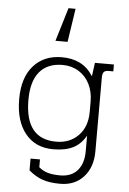

<svg xmlns="http://www.w3.org/2000/svg" viewBox="-63 -812 708 1057"><g transform="rotate(5 291.5 -283.5)"><path d="M272 -767H311L283 -582H216ZM136 141V76H188V119Q210 138 238 146Q266 154 306 154Q368 154 401.5 115.5Q435 77 435 9V-77Q407 -28 364 -7Q321 14 255 14Q157 14 101 -55Q45 -124 45 -245Q45 -364 103 -429.5Q161 -495 260 -495Q317 -495 360 -473.5Q403 -452 433 -405L443 -480H548V-442H520Q503 -442 495.5 -433Q488 -424 488 -402V5Q488 93 439.5 146.5Q391 200 310 200Q251 200 211.5 186Q172 172 136 141ZM438 -209V-265Q438 -320 416.5 -362.5Q395 -405 356 -429Q317 -453 267 -453Q184 -453 140 -400.5Q96 -348 96 -245Q96 -29 268 -29Q343 -29 390.5 -77.5Q438 -126 438 -209Z"/></g></svg>

Font: Pridi ExtraLight
Style: Regular
Weight: 275
Designer: Katatrad Team
Foundry: CadsonDemak
Version: Version 1.001